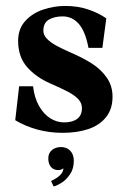

<svg xmlns="http://www.w3.org/2000/svg" viewBox="-20 -446 440 662"><path d="M32.5 -31.5 46 -148.5H94Q98.5 -109 114.5 -80.8Q130.5 -52.5 153.2 -38.2Q176 -24 201 -24Q230 -24 246.2 -36.2Q262.5 -48.5 262.5 -73.5Q262.5 -91 249.5 -104.5Q236.5 -118 215.2 -129.2Q194 -140.5 155 -157.5Q103.5 -180 73 -215.2Q42.5 -250.5 42.5 -305Q42.5 -346.5 67 -373.5Q91.5 -400.5 128.8 -413Q166 -425.5 205 -425.5Q249 -425.5 285.8 -412.8Q322.5 -400 346.5 -382.5L333 -281H285Q274.5 -337.5 251.8 -363.5Q229 -389.5 196 -389.5Q168 -389.5 148.8 -378.5Q129.5 -367.5 129.5 -340Q129.5 -325.5 141.5 -312.8Q153.5 -300 174 -288.8Q194.5 -277.5 225.5 -264Q267 -246 297.5 -226.5Q328 -207 348 -178.5Q368 -150 368 -112.5Q368 -69.5 345.2 -41.5Q322.5 -13.5 284 -0.8Q245.5 12 196 12Q150 12 108.2 0.5Q66.5 -11 32.5 -31.5ZM198.5 134Q197 136 192 138.2Q187 140.5 181.5 140.5Q164.5 140.5 155.5 129.5Q146.5 118.5 146.5 100Q146.5 82 159 71.5Q171.5 61 190.5 61Q210 61 222.2 73.8Q234.5 86.5 234.5 108.5Q234.5 136 221.2 155.2Q208 174.5 191.8 184.5Q175.5 194.5 165 197L156 178Q198.5 158.5 198.5 134Z"/></svg>

Font: Didactic
Style: Regular
Weight: 400
Designer: Tyler Finck
Foundry: Etcetera Type Co
Version: Version 3.007;FEAKit 1.0